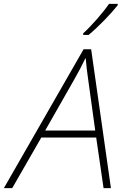

<svg xmlns="http://www.w3.org/2000/svg" viewBox="-71 -970 641 990"><path d="M358 -798V-790H386C438 -833 502 -900 536 -943V-950H491C462 -907 401 -837 358 -798ZM-51 0H-8L142 -261H425L463 0H501L399 -716H360ZM162 -297 314 -564C334 -599 353 -635 369 -669H371C374 -635 378 -595 383 -565L420 -297Z"/></svg>

Font: Noto Sans ExtraLight
Style: Italic
Weight: 200
Italic angle: -12°
Designer: Monotype Design Team
Foundry: Monotype Imaging Inc.
Version: Version 2.013